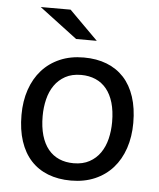

<svg xmlns="http://www.w3.org/2000/svg" viewBox="-51 -734 652 788"><g transform="rotate(5 275.0 -340.5)"><path d="M504.9 -249C504.9 -289.4 499.8 -325.2 489.5 -356.4C479.2 -387.7 464.4 -413.8 445.1 -434.8C425.7 -455.8 402.1 -471.8 374.3 -482.7C346.4 -493.6 314.9 -499 279.8 -499C243 -499 210.1 -492.8 181.2 -480.2C152.2 -467.7 127.6 -450.1 107.4 -427.5C87.2 -404.9 71.8 -377.8 61 -346.4C50.3 -315 44.9 -280.3 44.9 -242.2C44.9 -201.5 50 -165.5 60.3 -134.3C70.6 -103 85.4 -76.8 104.7 -55.7C124.1 -34.5 147.7 -18.5 175.5 -7.6C203.4 3.3 234.9 8.8 270 8.8C306.8 8.8 339.7 2.5 368.7 -10C397.6 -22.5 422.2 -40.1 442.4 -62.7C462.6 -85.4 478 -112.5 488.8 -144.3C499.5 -176 504.9 -210.9 504.9 -249ZM418 -245.1C418 -220.7 415.3 -197.5 409.9 -175.5C404.5 -153.6 396.1 -134.3 384.5 -117.7C373 -101.1 358.2 -87.8 340.1 -77.9C322 -68 300.3 -63 274.9 -63C252.8 -63 232.9 -66.8 215.3 -74.5C197.8 -82.1 182.8 -93.5 170.4 -108.6C158 -123.8 148.5 -142.7 141.8 -165.5C135.2 -188.3 131.8 -214.8 131.8 -245.1C131.8 -269.2 134.5 -292.2 139.9 -314.2C145.3 -336.2 153.7 -355.5 165.3 -372.1C176.8 -388.7 191.7 -401.9 209.7 -411.9C227.8 -421.8 249.5 -426.8 274.9 -426.8C296.7 -426.8 316.5 -422.9 334.2 -415.3C352 -407.6 367 -396.2 379.4 -381.1C391.8 -366 401.3 -347.1 408 -324.5C414.6 -301.8 418 -275.4 418 -245.1ZM326.2 -571.8 208 -689.9H85L241.2 -571.8ZM0 -490.2Z"/></g></svg>

Font: CodeNewRoman Nerd Font Mono
Style: Regular
Weight: 400
Monospace: yes
Designer: Sam Radian
Foundry: Code New Roman
Version: Version 2.00 November 29, 2014;Nerd Fonts 3.2.1